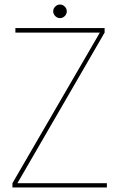

<svg xmlns="http://www.w3.org/2000/svg" viewBox="-20 -828 527 848"><path d="M442 -704V-684L57 -19H452V0H35V-19L421 -684H48V-704ZM245 -748Q233 -748 224 -757Q215 -766 215 -778Q215 -790 224 -799Q233 -808 245 -808Q257 -808 266 -799Q275 -790 275 -778Q275 -766 266 -757Q257 -748 245 -748Z"/></svg>

Font: Poppins Variable
Style: Regular
Weight: 100
Designer: Jonny Pinhorn
Foundry: Indian Type Foundry
Version: Version 6.000